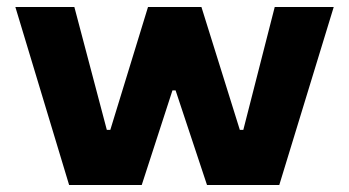

<svg xmlns="http://www.w3.org/2000/svg" viewBox="-20 -530 999 550"><path d="M178 0 24 -510H193L286 -158H296L404 -510H557L667 -158H677L767 -510H936L780 0H573L483 -271H474L386 0Z"/></svg>

Font: Saira Expanded
Style: Bold
Weight: 700
Width: 7
Designer: Hector Gatti with collaboration of the Omnibus-Type team
Foundry: Omnibus-Type
Version: Version 1.100; ttfautohint (v1.8.3)